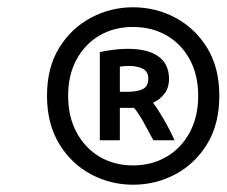

<svg xmlns="http://www.w3.org/2000/svg" viewBox="-20 -793 622 527"><path d="M345 -286Q283 -286 229 -315Q175 -344 142 -399Q109 -454 109 -530Q109 -607 142 -661Q175 -715 229 -744Q283 -773 345 -773Q408 -773 462 -744Q516 -715 549 -661Q582 -607 582 -530Q582 -453 549 -398.5Q516 -344 462 -315Q408 -286 345 -286ZM345 -339Q397 -339 437.5 -363Q478 -387 501 -430Q524 -473 524 -530Q524 -587 501 -629.5Q478 -672 437.5 -695.5Q397 -719 345 -719Q293 -719 253 -695.5Q213 -672 190 -629.5Q167 -587 167 -530Q167 -473 190 -430Q213 -387 253 -363Q293 -339 345 -339ZM254 -408V-650Q277 -655 296.5 -657Q316 -659 330 -659Q386 -659 415 -638Q444 -617 444 -576Q444 -553 432 -536.5Q420 -520 400 -511Q413 -494 429 -466.5Q445 -439 459 -408H401Q385 -438 373 -459.5Q361 -481 348 -497Q345 -497 341.5 -497Q338 -497 335 -497H309V-408ZM309 -541H329Q357 -541 372 -548.5Q387 -556 387 -577Q387 -597 371.5 -604.5Q356 -612 335 -612Q325 -612 320 -611.5Q315 -611 309 -610Z"/></svg>

Font: Ubuntu Sans Mono
Style: Italic
Weight: 400
Italic angle: -13.5°
Monospace: yes
Designer: Dalton Maag Ltd
Foundry: Dalton Maag Ltd
Version: Version 1.006